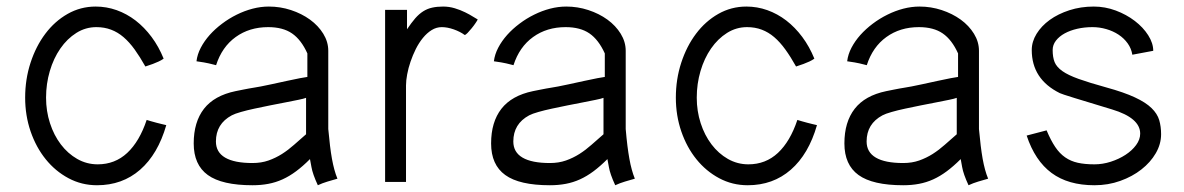

<svg xmlns="http://www.w3.org/2000/svg" viewBox="-20 -544 3541 574"><path d="M477.1 -169.9Q452.1 -83 398.9 -36.6Q345.7 9.8 270 9.8Q224.1 9.8 184.8 -11.2Q145.5 -32.2 116.7 -67.9Q87.9 -103.5 71.5 -151.1Q55.2 -198.7 55.2 -252Q55.2 -307.1 71.3 -356.4Q87.4 -405.8 115.5 -443.1Q143.6 -480.5 182.1 -502.4Q220.7 -524.4 266.1 -524.4Q298.3 -524.4 328.6 -513.7Q358.9 -502.9 385.3 -482.7Q411.6 -462.4 433.1 -433.6Q454.6 -404.8 469.2 -368.7Q463.4 -364.3 454.3 -360.1Q445.3 -356 436.8 -352.8Q428.2 -349.6 421.9 -347.7Q415.5 -345.7 414.6 -345.2Q398.4 -374 382.6 -396Q366.7 -418 349.4 -432.9Q332 -447.8 312 -455.3Q292 -462.9 268.1 -462.9Q235.8 -462.9 208.3 -445.6Q180.7 -428.2 160.4 -398.9Q140.1 -369.6 128.9 -331.5Q117.7 -293.5 117.7 -252Q117.7 -211.9 129.4 -175.8Q141.1 -139.6 161.9 -112.3Q182.6 -85 210.9 -68.8Q239.3 -52.7 272 -52.7Q323.7 -52.7 360.4 -86.9Q397 -121.1 418.5 -185.5Q423.3 -184.1 431.4 -181.6Q439.5 -179.2 448 -177Q456.5 -174.8 464.4 -172.9Q472.2 -170.9 477.1 -169.9Z M988.8 -9.8Q974.6 -5.9 959.2 -1.2Q943.8 3.4 930.2 9.8Q914.6 -23.9 911.1 -44.7Q907.7 -65.4 906.7 -68.4Q885.3 -46.9 865.2 -32Q845.2 -17.1 824.7 -7.8Q804.2 1.5 782.2 5.6Q760.3 9.8 734.9 9.8Q643.6 9.8 601.3 -20.8Q559.1 -51.3 559.1 -115.2Q559.1 -179.2 589.8 -218.8Q620.6 -258.3 684.1 -271.5Q698.2 -274.4 707 -276.1Q715.8 -277.8 723.6 -279.3Q731.4 -280.8 739.5 -282Q747.6 -283.2 760 -285.6Q772.5 -288.1 791 -292Q809.6 -295.9 837.9 -302.2Q885.7 -312.5 898.9 -314V-384.3Q880.4 -425.3 853 -444.1Q825.7 -462.9 781.7 -462.9Q725.6 -462.9 684.6 -433.3Q643.6 -403.8 626 -349.1Q620.1 -350.6 615.2 -351.8Q610.4 -353 604.2 -354.5Q598.1 -356 589.6 -357.4Q581.1 -358.9 567.4 -360.8Q569.8 -381.3 580.3 -401.4Q590.8 -421.4 606.9 -439.5Q623 -457.5 643.8 -473.1Q664.6 -488.8 687.7 -500.2Q710.9 -511.7 735.4 -518.1Q759.8 -524.4 783.7 -524.4Q817.9 -524.4 849.9 -513.9Q881.8 -503.4 906.7 -485.4Q931.6 -467.3 946.5 -443.1Q961.4 -418.9 961.4 -392.1V-158.2Q963.9 -130.4 966.6 -108.6Q969.2 -86.9 972.4 -69.3Q975.6 -51.8 979.5 -37.4Q983.4 -22.9 988.8 -9.8ZM895 -142.6V-251.5Q888.7 -249 872.1 -245.6Q855.5 -242.2 834 -238Q812.5 -233.9 787.8 -229Q763.2 -224.1 740.7 -219.2Q718.3 -214.4 700.2 -209.2Q682.1 -204.1 672.9 -199.2Q625.5 -173.8 625.5 -121.1Q625.5 -88.9 653.1 -72.8Q680.7 -56.6 734.9 -56.6Q761.2 -56.6 782.7 -64.2Q804.2 -71.8 823 -83.7Q841.8 -95.7 859.1 -111.1Q876.5 -126.5 895 -142.6Z M1408.2 -485.8Q1406.7 -482.4 1401.6 -474.9Q1396.5 -467.3 1390.1 -459.5Q1383.8 -451.7 1377.9 -445.6Q1372.1 -439.5 1369.1 -439.5Q1356 -449.2 1336.7 -456.1Q1317.4 -462.9 1300.8 -462.9Q1284.7 -462.9 1270.5 -454.1Q1256.3 -445.3 1244.4 -430.7Q1232.4 -416 1223.1 -397.5Q1213.9 -378.9 1207.3 -359.6Q1200.7 -340.3 1197.3 -321.8Q1193.8 -303.2 1193.8 -288.6V0H1131.3V-514.6H1196.8V-456.5Q1210 -476.1 1221.4 -489.3Q1232.9 -502.4 1245.4 -510.3Q1257.8 -518.1 1272.2 -521.2Q1286.6 -524.4 1304.7 -524.4Q1322.8 -524.4 1339.6 -519.3Q1356.4 -514.2 1370.4 -507.3Q1384.3 -500.5 1394.3 -494.1Q1404.3 -487.8 1408.2 -485.8Z M1877.9 -9.8Q1863.8 -5.9 1848.4 -1.2Q1833 3.4 1819.3 9.8Q1803.7 -23.9 1800.3 -44.7Q1796.9 -65.4 1795.9 -68.4Q1774.4 -46.9 1754.4 -32Q1734.4 -17.1 1713.9 -7.8Q1693.4 1.5 1671.4 5.6Q1649.4 9.8 1624 9.8Q1532.7 9.8 1490.5 -20.8Q1448.2 -51.3 1448.2 -115.2Q1448.2 -179.2 1479 -218.8Q1509.8 -258.3 1573.2 -271.5Q1587.4 -274.4 1596.2 -276.1Q1605 -277.8 1612.8 -279.3Q1620.6 -280.8 1628.7 -282Q1636.7 -283.2 1649.2 -285.6Q1661.6 -288.1 1680.2 -292Q1698.7 -295.9 1727.1 -302.2Q1774.9 -312.5 1788.1 -314V-384.3Q1769.5 -425.3 1742.2 -444.1Q1714.8 -462.9 1670.9 -462.9Q1614.7 -462.9 1573.7 -433.3Q1532.7 -403.8 1515.1 -349.1Q1509.3 -350.6 1504.4 -351.8Q1499.5 -353 1493.4 -354.5Q1487.3 -356 1478.8 -357.4Q1470.2 -358.9 1456.5 -360.8Q1459 -381.3 1469.5 -401.4Q1480 -421.4 1496.1 -439.5Q1512.2 -457.5 1533 -473.1Q1553.7 -488.8 1576.9 -500.2Q1600.1 -511.7 1624.5 -518.1Q1648.9 -524.4 1672.9 -524.4Q1707 -524.4 1739 -513.9Q1771 -503.4 1795.9 -485.4Q1820.8 -467.3 1835.7 -443.1Q1850.6 -418.9 1850.6 -392.1V-158.2Q1853 -130.4 1855.7 -108.6Q1858.4 -86.9 1861.6 -69.3Q1864.7 -51.8 1868.7 -37.4Q1872.6 -22.9 1877.9 -9.8ZM1784.2 -142.6V-251.5Q1777.8 -249 1761.2 -245.6Q1744.6 -242.2 1723.1 -238Q1701.7 -233.9 1677 -229Q1652.3 -224.1 1629.9 -219.2Q1607.4 -214.4 1589.4 -209.2Q1571.3 -204.1 1562 -199.2Q1514.6 -173.8 1514.6 -121.1Q1514.6 -88.9 1542.2 -72.8Q1569.8 -56.6 1624 -56.6Q1650.4 -56.6 1671.9 -64.2Q1693.4 -71.8 1712.2 -83.7Q1731 -95.7 1748.3 -111.1Q1765.6 -126.5 1784.2 -142.6Z M2422.4 -169.9Q2397.5 -83 2344.2 -36.6Q2291 9.8 2215.3 9.8Q2169.4 9.8 2130.1 -11.2Q2090.8 -32.2 2062 -67.9Q2033.2 -103.5 2016.8 -151.1Q2000.5 -198.7 2000.5 -252Q2000.5 -307.1 2016.6 -356.4Q2032.7 -405.8 2060.8 -443.1Q2088.9 -480.5 2127.4 -502.4Q2166 -524.4 2211.4 -524.4Q2243.7 -524.4 2273.9 -513.7Q2304.2 -502.9 2330.6 -482.7Q2356.9 -462.4 2378.4 -433.6Q2399.9 -404.8 2414.6 -368.7Q2408.7 -364.3 2399.7 -360.1Q2390.6 -356 2382.1 -352.8Q2373.5 -349.6 2367.2 -347.7Q2360.8 -345.7 2359.9 -345.2Q2343.8 -374 2327.9 -396Q2312 -418 2294.7 -432.9Q2277.3 -447.8 2257.3 -455.3Q2237.3 -462.9 2213.4 -462.9Q2181.2 -462.9 2153.6 -445.6Q2126 -428.2 2105.7 -398.9Q2085.4 -369.6 2074.2 -331.5Q2063 -293.5 2063 -252Q2063 -211.9 2074.7 -175.8Q2086.4 -139.6 2107.2 -112.3Q2127.9 -85 2156.2 -68.8Q2184.6 -52.7 2217.3 -52.7Q2269 -52.7 2305.7 -86.9Q2342.3 -121.1 2363.8 -185.5Q2368.7 -184.1 2376.7 -181.6Q2384.8 -179.2 2393.3 -177Q2401.9 -174.8 2409.7 -172.9Q2417.5 -170.9 2422.4 -169.9Z M2934.1 -9.8Q2919.9 -5.9 2904.5 -1.2Q2889.2 3.4 2875.5 9.8Q2859.9 -23.9 2856.4 -44.7Q2853 -65.4 2852.1 -68.4Q2830.6 -46.9 2810.5 -32Q2790.5 -17.1 2770 -7.8Q2749.5 1.5 2727.5 5.6Q2705.6 9.8 2680.2 9.8Q2588.9 9.8 2546.6 -20.8Q2504.4 -51.3 2504.4 -115.2Q2504.4 -179.2 2535.2 -218.8Q2565.9 -258.3 2629.4 -271.5Q2643.6 -274.4 2652.3 -276.1Q2661.1 -277.8 2668.9 -279.3Q2676.8 -280.8 2684.8 -282Q2692.9 -283.2 2705.3 -285.6Q2717.8 -288.1 2736.3 -292Q2754.9 -295.9 2783.2 -302.2Q2831.1 -312.5 2844.2 -314V-384.3Q2825.7 -425.3 2798.3 -444.1Q2771 -462.9 2727.1 -462.9Q2670.9 -462.9 2629.9 -433.3Q2588.9 -403.8 2571.3 -349.1Q2565.4 -350.6 2560.5 -351.8Q2555.7 -353 2549.6 -354.5Q2543.5 -356 2534.9 -357.4Q2526.4 -358.9 2512.7 -360.8Q2515.1 -381.3 2525.6 -401.4Q2536.1 -421.4 2552.2 -439.5Q2568.4 -457.5 2589.1 -473.1Q2609.9 -488.8 2633.1 -500.2Q2656.2 -511.7 2680.7 -518.1Q2705.1 -524.4 2729 -524.4Q2763.2 -524.4 2795.2 -513.9Q2827.1 -503.4 2852.1 -485.4Q2877 -467.3 2891.8 -443.1Q2906.7 -418.9 2906.7 -392.1V-158.2Q2909.2 -130.4 2911.9 -108.6Q2914.6 -86.9 2917.7 -69.3Q2920.9 -51.8 2924.8 -37.4Q2928.7 -22.9 2934.1 -9.8ZM2840.3 -142.6V-251.5Q2834 -249 2817.4 -245.6Q2800.8 -242.2 2779.3 -238Q2757.8 -233.9 2733.2 -229Q2708.5 -224.1 2686 -219.2Q2663.6 -214.4 2645.5 -209.2Q2627.4 -204.1 2618.2 -199.2Q2570.8 -173.8 2570.8 -121.1Q2570.8 -88.9 2598.4 -72.8Q2626 -56.6 2680.2 -56.6Q2706.5 -56.6 2728 -64.2Q2749.5 -71.8 2768.3 -83.7Q2787.1 -95.7 2804.4 -111.1Q2821.8 -126.5 2840.3 -142.6Z M3451.2 -142.6Q3451.2 -113.3 3435.3 -85.9Q3419.4 -58.6 3392.3 -37.4Q3365.2 -16.1 3329.1 -3.2Q3293 9.8 3252 9.8Q3173.3 9.8 3123.8 -26.9Q3074.2 -63.5 3049.3 -138.7L3108.9 -154.3Q3121.6 -124 3134.8 -104.5Q3147.9 -85 3164.6 -73.5Q3181.2 -62 3202.1 -57.4Q3223.1 -52.7 3252 -52.7Q3276.4 -52.7 3300.8 -60.5Q3325.2 -68.4 3344.7 -81.1Q3364.3 -93.8 3376.5 -110.4Q3388.7 -127 3388.7 -144.5Q3388.7 -191.4 3304.7 -216.8Q3230.5 -239.3 3191.7 -251.2Q3152.8 -263.2 3148.4 -265.6Q3064.5 -307.1 3064.5 -394.5Q3064.5 -419.4 3078.9 -442.9Q3093.3 -466.3 3118.2 -484.4Q3143.1 -502.4 3177 -513.4Q3210.9 -524.4 3250 -524.4Q3283.7 -524.4 3315.7 -512.5Q3347.7 -500.5 3372.6 -481.4Q3397.5 -462.4 3412.6 -438.7Q3427.7 -415 3427.7 -392.1L3365.2 -380.4Q3362.3 -398.9 3351.3 -414.3Q3340.3 -429.7 3324 -440.4Q3307.6 -451.2 3287.4 -457Q3267.1 -462.9 3246.1 -462.9Q3222.2 -462.9 3200.7 -458Q3179.2 -453.1 3162.8 -444.1Q3146.5 -435.1 3136.7 -422.4Q3127 -409.7 3127 -394.5Q3127 -373 3132.8 -358.4Q3138.7 -343.8 3156 -331.5Q3173.3 -319.3 3204.6 -308.1Q3235.8 -296.9 3287.1 -282.7Q3340.3 -268.1 3372.8 -252.9Q3405.3 -237.8 3422.6 -220.9Q3439.9 -204.1 3445.6 -184.8Q3451.2 -165.5 3451.2 -142.6Z"/></svg>

Font: Saysettha OT
Style: Regular
Weight: 400
Designer: John M. Durdin and Silvain Dupertuis
Foundry: Lao Script for Windows
Version: Version 2.000